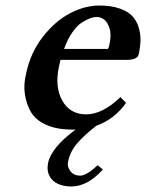

<svg xmlns="http://www.w3.org/2000/svg" viewBox="-20 -464 534 702"><path d="M214.4 -285.2H374.5Q377 -287.1 378.9 -295.9Q388.2 -335.4 380.9 -359.1Q373.5 -382.8 361.1 -392.3Q348.6 -401.9 333.5 -401.9Q323.2 -401.9 310.5 -397.5Q297.9 -393.1 280 -382.1Q262.2 -371.1 244.6 -345.9Q227.1 -320.8 214.4 -285.2ZM420.4 -108.9 440.9 -87.9Q398.4 -27.8 332.5 -4.4Q289.1 29.3 263.2 58.8Q237.3 88.4 229 126Q224.6 146 237.5 162.1Q250.5 178.2 273.2 178.2Q295.9 178.2 337.4 140.1L356 155.8Q300.3 217.8 240.7 217.8Q212.4 217.8 191.4 208Q170.4 198.2 160.4 178.5Q150.4 158.7 155.8 131.8Q168 74.7 256.3 9.8Q250 10.3 243.7 9.8Q188.5 9.8 150.1 -7.1Q111.8 -23.9 94.2 -52.7Q76.7 -81.5 71 -119.1Q65.4 -156.7 76.2 -198.2Q91.8 -271.5 136.2 -328.9Q180.7 -386.2 235.1 -415Q289.6 -443.8 343.3 -443.8Q385.7 -443.8 416.3 -433.3Q446.8 -422.9 462.9 -406Q479 -389.2 486.6 -365.2Q494.1 -341.3 493.7 -317.4Q493.2 -293.5 487.3 -266.1Q482.9 -245.1 443.8 -245.1H201.2Q198.2 -231.4 195.3 -219.2Q179.7 -145.5 208 -95.7Q236.3 -45.9 294.9 -45.9Q355 -45.9 420.4 -108.9Z"/></svg>

Font: Linux Libertine Slanted
Style: Semibold Slanted
Weight: 600
Designer: Philipp H. Poll
Foundry: Philipp H. Poll
Version: Version 5.1.1